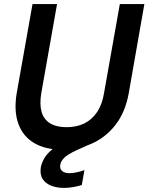

<svg xmlns="http://www.w3.org/2000/svg" viewBox="-20 -720 726 939"><path d="M285 12Q202 12 147 -20.5Q92 -53 69.5 -115.5Q47 -178 62 -266L139 -700H259L182 -265Q173 -212 183 -174.5Q193 -137 224 -117.5Q255 -98 306 -98Q354 -98 391.5 -116Q429 -134 454.5 -171.5Q480 -209 489 -266L566 -700H686L610 -266Q593 -171 545 -109.5Q497 -48 429.5 -18Q362 12 285 12ZM293 199Q258 199 230 188Q202 177 188 154.5Q174 132 180 96Q186 69 202.5 45Q219 21 252.5 -2Q286 -25 341 -47L392 -67L409 -10L352 16Q313 34 295.5 50.5Q278 67 275 85Q271 105 283.5 116Q296 127 320 127Q335 127 354 123Q373 119 393 112L380 185Q360 191 337.5 195Q315 199 293 199Z"/></svg>

Font: DM Sans 28pt SemiBold
Style: Italic
Weight: 600
Italic angle: -10°
Version: Version 4.004;gftools[0.9.30]